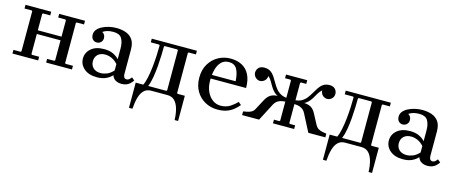

<svg xmlns="http://www.w3.org/2000/svg" viewBox="-43 -1018 4185 1767"><g transform="rotate(15 2050.0 -135.0)"><path d="M359 0V-35H428L434 -41V-423L428 -429H359V-464H605V-429H535L529 -423V-41L535 -35H605V0ZM38 0V-35H107L113 -41V-423L107 -429H38V-464H283V-429H214L208 -423V-41L214 -35H283V0ZM159 -232V-267H486V-232Z M1079 10Q1045 10 1021 -4Q997 -18 987 -48V-301Q987 -363 965 -398Q943 -433 885 -433Q856 -433 831.5 -427Q807 -421 785 -406Q801 -397 808 -383.5Q815 -370 815 -353Q815 -330 799 -314.5Q783 -299 760 -299Q737 -299 721.5 -315Q706 -331 706 -359Q706 -387 723 -408Q740 -429 769 -444Q798 -459 833 -467Q868 -475 903 -475Q952 -475 992.5 -461Q1033 -447 1057.5 -413Q1082 -379 1082 -316V-83Q1082 -69 1088.5 -55.5Q1095 -42 1114 -42Q1127 -42 1137.5 -51Q1148 -60 1158 -73L1185 -50Q1173 -33 1158.5 -19Q1144 -5 1124.5 2.5Q1105 10 1079 10ZM844 10Q765 10 720.5 -29Q676 -68 676 -124Q676 -181 720.5 -219.5Q765 -258 844 -258Q896 -258 931 -241Q966 -224 987 -200V-154Q958 -186 926.5 -199Q895 -212 867 -212Q822 -212 796.5 -188Q771 -164 771 -124Q771 -85 796.5 -60.5Q822 -36 867 -36Q895 -36 926.5 -48.5Q958 -61 987 -93V-48Q966 -24 931 -7Q896 10 844 10Z M1671 -429H1602L1596 -423V-41L1602 -35H1671V205H1638Q1636 144 1622.5 97.5Q1609 51 1583 25.5Q1557 0 1515 0H1360Q1318 0 1292 25.5Q1266 51 1253 97.5Q1240 144 1236 205H1203V-35H1275Q1290 -65 1300 -113Q1310 -161 1316 -217Q1322 -273 1324.5 -327Q1327 -381 1327 -423L1321 -429H1241V-464H1671ZM1495 -35 1501 -41V-423L1495 -429H1374L1368 -423Q1368 -390 1366.5 -340.5Q1365 -291 1360.5 -235Q1356 -179 1347 -126.5Q1338 -74 1322 -35Z M1991 10Q1928 10 1874.5 -19Q1821 -48 1788.5 -102.5Q1756 -157 1756 -232Q1756 -307 1788.5 -361.5Q1821 -416 1874.5 -445.5Q1928 -475 1991 -475Q2054 -475 2100 -450.5Q2146 -426 2171.5 -376Q2197 -326 2197 -250H1846V-285H2088Q2084 -360 2060.5 -400Q2037 -440 1985 -440Q1941 -440 1913.5 -413.5Q1886 -387 1872.5 -340Q1859 -293 1859 -232Q1859 -172 1879.5 -127Q1900 -82 1934.5 -57Q1969 -32 2011 -32Q2063 -32 2100.5 -56Q2138 -80 2165 -109L2192 -86Q2171 -61 2144.5 -39Q2118 -17 2081 -3.5Q2044 10 1991 10Z M2665 -41 2671 -35H2722V0H2520V-35H2572L2578 -41V-423L2572 -430H2520V-465H2722V-430H2671L2665 -423ZM2857 0 2771 -166Q2758 -191 2738 -203.5Q2718 -216 2694.5 -219.5Q2671 -223 2645 -223V-258H2691Q2741 -258 2772 -253Q2803 -248 2823.5 -232.5Q2844 -217 2861 -185L2913 -87Q2924 -67 2941.5 -56.5Q2959 -46 2979.5 -42Q3000 -38 3019 -35V0ZM2934 -475Q2968 -475 2986 -456.5Q3004 -438 3005 -411Q3006 -384 2987 -365Q2968 -346 2942 -346Q2921 -346 2901.5 -362Q2882 -378 2879 -410Q2859 -393 2845.5 -370Q2832 -347 2818 -323Q2804 -299 2783.5 -279Q2763 -259 2730 -246.5Q2697 -234 2645 -234V-258Q2691 -258 2720 -274Q2749 -290 2768 -314.5Q2787 -339 2802.5 -366.5Q2818 -394 2834.5 -418.5Q2851 -443 2874.5 -459Q2898 -475 2934 -475ZM2388 0H2226V-35Q2245 -38 2265.5 -42Q2286 -46 2304 -56.5Q2322 -67 2332 -87L2384 -185Q2402 -217 2422.5 -232.5Q2443 -248 2474 -253Q2505 -258 2554 -258H2600V-223Q2575 -223 2551 -219.5Q2527 -216 2507.5 -203.5Q2488 -191 2474 -166ZM2311 -475Q2348 -475 2371.5 -459Q2395 -443 2411 -418.5Q2427 -394 2442.5 -366.5Q2458 -339 2477 -314.5Q2496 -290 2525.5 -274Q2555 -258 2600 -258V-234Q2548 -234 2515 -246.5Q2482 -259 2461.5 -279Q2441 -299 2427 -323Q2413 -347 2399.5 -370Q2386 -393 2367 -410Q2364 -378 2344 -362Q2324 -346 2303 -346Q2278 -346 2259 -365Q2240 -384 2240 -411Q2241 -438 2259 -456.5Q2277 -475 2311 -475Z M3519 -429H3450L3444 -423V-41L3450 -35H3519V205H3486Q3484 144 3470.5 97.5Q3457 51 3431 25.5Q3405 0 3363 0H3208Q3166 0 3140 25.5Q3114 51 3101 97.5Q3088 144 3084 205H3051V-35H3123Q3138 -65 3148 -113Q3158 -161 3164 -217Q3170 -273 3172.5 -327Q3175 -381 3175 -423L3169 -429H3089V-464H3519ZM3343 -35 3349 -41V-423L3343 -429H3222L3216 -423Q3216 -390 3214.5 -340.5Q3213 -291 3208.5 -235Q3204 -179 3195 -126.5Q3186 -74 3170 -35Z M3994 10Q3960 10 3936 -4Q3912 -18 3902 -48V-301Q3902 -363 3880 -398Q3858 -433 3800 -433Q3771 -433 3746.5 -427Q3722 -421 3700 -406Q3716 -397 3723 -383.5Q3730 -370 3730 -353Q3730 -330 3714 -314.5Q3698 -299 3675 -299Q3652 -299 3636.5 -315Q3621 -331 3621 -359Q3621 -387 3638 -408Q3655 -429 3684 -444Q3713 -459 3748 -467Q3783 -475 3818 -475Q3867 -475 3907.5 -461Q3948 -447 3972.5 -413Q3997 -379 3997 -316V-83Q3997 -69 4003.5 -55.5Q4010 -42 4029 -42Q4042 -42 4052.5 -51Q4063 -60 4073 -73L4100 -50Q4088 -33 4073.5 -19Q4059 -5 4039.5 2.5Q4020 10 3994 10ZM3759 10Q3680 10 3635.5 -29Q3591 -68 3591 -124Q3591 -181 3635.5 -219.5Q3680 -258 3759 -258Q3811 -258 3846 -241Q3881 -224 3902 -200V-154Q3873 -186 3841.5 -199Q3810 -212 3782 -212Q3737 -212 3711.5 -188Q3686 -164 3686 -124Q3686 -85 3711.5 -60.5Q3737 -36 3782 -36Q3810 -36 3841.5 -48.5Q3873 -61 3902 -93V-48Q3881 -24 3846 -7Q3811 10 3759 10Z"/></g></svg>

Font: Brygada 1918 Medium
Style: Regular
Weight: 500
Designer: Mateusz Machalski | Borys Kosmynka | Przemek Hoffer
Foundry: NIEPODLEGLA 2018
Version: Version 3.006